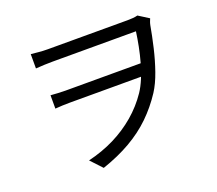

<svg xmlns="http://www.w3.org/2000/svg" viewBox="-125 -892 1251 1107"><g transform="rotate(-20 500.0 -338.0)"><path d="M162 -718.4Q178.3 -717 206.3 -714.1Q234.4 -711.2 264.9 -711.2Q282.1 -711.2 320.8 -711.2Q359.5 -711.2 410.6 -711.2Q461.8 -711.2 516.6 -711.2Q571.4 -711.2 621 -711.2Q670.6 -711.2 706.4 -711.2Q742.1 -711.2 754.7 -711.2Q771.9 -711.2 787.6 -712.6Q803.3 -714 815.7 -717.4L879.6 -677.1Q877 -670 873.2 -661.2Q869.5 -652.3 867.1 -640.5Q856.1 -578.1 839.9 -508.6Q823.8 -439.1 801.4 -375.3Q779 -311.4 749.8 -266Q702.9 -194.4 643.7 -137Q584.5 -79.7 508.2 -35.7Q432 8.3 333.3 41.9L268.3 -27.6Q355.1 -48.2 429.9 -85.3Q504.6 -122.5 566 -174.9Q627.4 -227.4 672.5 -294.1Q692.9 -324.8 710 -365.9Q727 -406.9 739.9 -452.9Q752.8 -498.9 762 -545.5Q771.2 -592.1 777 -634.8Q762 -634.8 723.3 -634.8Q684.7 -634.8 632.7 -634.8Q580.7 -634.8 523.8 -634.8Q466.9 -634.8 414.3 -634.8Q361.7 -634.8 322.1 -634.8Q282.5 -634.8 265.3 -634.8Q241 -634.8 215.2 -633.7Q189.4 -632.6 162 -630.6ZM763.3 -378.5Q746.2 -378.5 708.5 -378.5Q670.8 -378.5 621.7 -378.5Q572.6 -378.5 519.8 -378.5Q467 -378.5 418.5 -378.5Q369.9 -378.5 333 -378.5Q296 -378.5 279.5 -378.5Q254 -378.5 232.4 -377.5Q210.9 -376.5 188 -374.7V-456.6Q208.6 -455.2 231.1 -453.7Q253.6 -452.2 277.2 -452.2Q294.1 -452.2 332.1 -452.2Q370.1 -452.2 420.3 -452.2Q470.4 -452.2 524.3 -452.2Q578.2 -452.2 627.9 -452.2Q677.7 -452.2 715.5 -452.2Q753.4 -452.2 770.3 -452.2Z"/></g></svg>

Font: Noto Sans HK Thin
Style: Regular
Weight: 100
Designer: Ryoko NISHIZUKA 西塚涼子 (kana, bopomofo & ideographs); Paul D. Hunt (Latin, Greek & Cyrillic); Sandoll Communications 산돌커뮤니
Foundry: Adobe
Version: Version 2.004-H2;hotconv 1.0.118;makeotfexe 2.5.65603